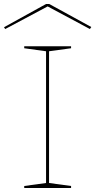

<svg xmlns="http://www.w3.org/2000/svg" viewBox="-21 -939 476 959"><path d="M334 -708V-698L224 -683V-25L334 -10V0H100V-10L209 -25V-683L100 -698V-708ZM5 -794 -1 -803 209 -919H225L435 -804L428 -794L217 -907Z"/></svg>

Font: Kalnia Expanded Thin
Style: Regular
Weight: 250
Width: 7
Designer: Frida Medrano
Foundry: Frida Medrano
Version: Version 1.105